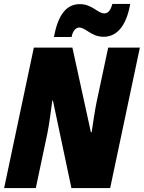

<svg xmlns="http://www.w3.org/2000/svg" viewBox="-20 -956 731 976"><path d="M254 -768H344C350 -802 368 -816 382 -816C417 -816 443 -769 507 -769C565 -769 620 -811 642 -936H551C542 -901 528 -888 510 -888C476 -888 449 -935 386 -935C309 -935 273 -867 254 -768ZM1 0H162L221 -279C230 -322 239 -394 246 -445H249L343 0H540L691 -714H530L471 -437C463 -398 453 -334 446 -284H442L348 -714H152Z"/></svg>

Font: Noto Sans Condensed Black
Style: Italic
Weight: 900
Width: 3
Italic angle: -12°
Designer: Monotype Design Team
Foundry: Monotype Imaging Inc.
Version: Version 2.013